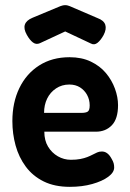

<svg xmlns="http://www.w3.org/2000/svg" viewBox="-20 -709 505 745"><path d="M251 16Q192 16 149.5 -5Q107 -26 80 -62.5Q53 -99 40.5 -144.5Q28 -190 28 -239Q28 -311 55 -367Q82 -423 132 -455Q182 -487 250 -487Q297 -487 332.5 -470Q368 -453 391 -425.5Q414 -398 426 -365Q438 -332 438 -301Q438 -248 414 -223Q390 -198 352 -198H152Q152 -164 166.5 -140Q181 -116 204.5 -102.5Q228 -89 255 -89Q276 -89 291.5 -92Q307 -95 318.5 -99.5Q330 -104 339.5 -109Q349 -114 357 -117.5Q365 -121 373 -121Q385 -122 395 -115Q405 -108 413 -93Q419 -83 421 -75.5Q423 -68 423 -59Q423 -40 400 -23Q377 -6 338 5Q299 16 251 16ZM151 -271H296Q313 -271 320.5 -276Q328 -281 328 -300Q328 -322 318 -340.5Q308 -359 290.5 -370Q273 -381 249 -381Q220 -381 197.5 -366Q175 -351 163 -326.5Q151 -302 151 -271ZM233 -689Q239 -689 243.5 -687.5Q248 -686 251 -685L358 -639Q383 -630 388.5 -613Q394 -596 382 -573Q371 -553 358.5 -543Q346 -533 333 -540L233 -587L134 -541Q120 -535 107.5 -544.5Q95 -554 84 -574Q71 -597 76.5 -613.5Q82 -630 106 -640L214 -685Q217 -686 222 -687.5Q227 -689 233 -689Z"/></svg>

Font: Fredoka SemiCondensed Medium
Style: Regular
Weight: 500
Width: 4
Designer: Ben Nathan
Foundry: Milena B. Brandão, Ben Nathan
Version: Version 2.001